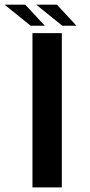

<svg xmlns="http://www.w3.org/2000/svg" viewBox="-59 -820 394 840"><path d="M83 0H211.5V-675H83ZM213.5 -707.5H275.5L190 -799.5H99.5ZM75 -707.5H137L51.5 -799.5H-39Z"/></svg>

Font: Anybody SemiExpanded Medium
Style: Regular
Weight: 500
Width: 6
Version: Version 1.113;gftools[0.9.25]